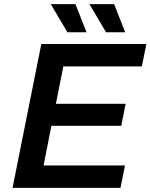

<svg xmlns="http://www.w3.org/2000/svg" viewBox="-20 -914 732 934"><path d="M192 -109H588L566 0H41L181 -700H692L670 -591H288L252 -409H591L570 -302H230ZM496 -757 415 -894H535L589 -757ZM308 -757 227 -894H347L401 -757Z"/></svg>

Font: Montserrat Thin SemiBold
Style: Italic
Weight: 600
Italic angle: -11.3°
Version: Version 9.000